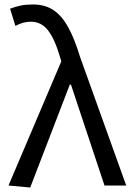

<svg xmlns="http://www.w3.org/2000/svg" viewBox="-20 -829 592 858"><path d="M18 0 254 -555 247 -578Q224 -656 194 -694Q164 -732 118 -732Q82 -732 49 -713L25 -790Q48 -799 71.5 -804Q95 -809 128 -809Q182 -809 220 -783Q257 -758 285 -707Q313 -656 338 -574L544 0H447L297 -451H292L115 9Z"/></svg>

Font: Merged Yaku Han JP
Style: Regular
Weight: 400
Designer: Ryoko NISHIZUKA 西塚涼子 (kana, bopomofo & ideographs); Paul D. Hunt (Latin, Greek & Cyrillic); Sandoll Communications 산돌커뮤니
Foundry: Adobe
Version: Version 2.004